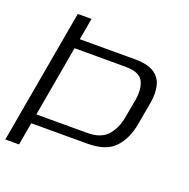

<svg xmlns="http://www.w3.org/2000/svg" viewBox="-126 -791 893 908"><g transform="rotate(20 320.0 -337.5)"><path d="M-5 0 114 -675H183L164 -566H443Q505 -566 538 -544.5Q571 -523 580.2 -485Q589.5 -447 581 -398L560 -280.5Q546.5 -206 503.2 -160Q460 -114 366 -114H84L64 0ZM92.5 -161.5H348.5Q417 -161.5 449.8 -198.5Q482.5 -235.5 492.5 -292.5L509.5 -386.5Q519.5 -444.5 500.5 -481Q481.5 -517.5 411 -517.5H155Z"/></g></svg>

Font: Anybody ExtraExpanded Light
Style: Italic
Weight: 300
Width: 8
Italic angle: -10°
Designer: Tyler Finck
Foundry: Etcetera Type Company
Version: Version 1.010; ttfautohint (v1.8.3) -l 8 -r 50 -G 200 -x 14 